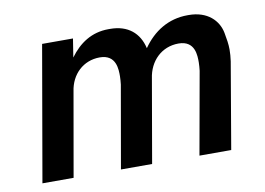

<svg xmlns="http://www.w3.org/2000/svg" viewBox="-58 -557 889 643"><g transform="rotate(-10 386.5 -235.0)"><path d="M730 -293C732 -307 733 -320 733 -333C733 -350 730 -369 726 -390C718 -433 682 -470 618 -470C617 -470 615 -470 614 -470C549 -470 497 -437 461 -385C449 -438 411 -470 351 -470C349 -470 347 -470 345 -470C288 -470 245 -441 213 -397L223 -460H118L38 0H144L194 -285C202 -342 244 -382 300 -382C357 -382 356 -330 356 -308C356 -299 355 -290 354 -280L305 0H411L460 -282C468 -340 510 -382 568 -382C625 -382 624 -330 624 -308C624 -299 623 -290 622 -280L572 0H680Z"/></g></svg>

Font: Jost Medium
Style: Italic
Weight: 500
Italic angle: -5°
Version: Version 3.710